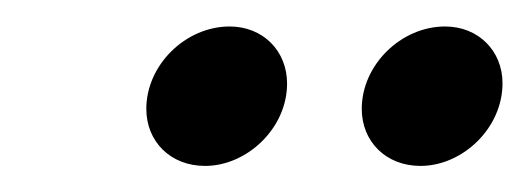

<svg xmlns="http://www.w3.org/2000/svg" viewBox="-20 -747 400 145"><path d="M134.9 -621.7C166.4 -621.7 196.8 -650 196.8 -683.9C196.8 -708.5 178.7 -727 153.4 -727C120.1 -727 90.5 -697.9 90.5 -664.8C90.5 -640.3 108.5 -621.7 134.9 -621.7ZM297.6 -621.7C329.1 -621.7 359.5 -650 359.5 -684.1C359.5 -708.5 341.4 -727 316.1 -727C282.8 -727 253.2 -697.9 253.2 -664.8C253.2 -640.3 271.2 -621.7 297.6 -621.7Z"/></svg>

Font: Poppins Devanagari Thin
Style: Italic
Weight: 100
Italic angle: -10°
Designer: Ninad Kale (Devanagari), Jonny Pinhorn (Latin)
Foundry: Indian Type Foundry
Version: 4.005